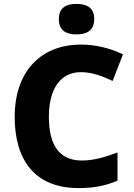

<svg xmlns="http://www.w3.org/2000/svg" viewBox="-20 -952 683 982"><path d="M371 -932C321 -932 281 -915 281 -854C281 -794 321 -776 371 -776C421 -776 462 -794 462 -854C462 -915 421 -932 371 -932ZM394 -583C450 -583 503 -563 556 -538L609 -674C541 -707 465 -724 395 -724C176 -724 55 -572 55 -356C55 -137 155 10 382 10C457 10 518 -1 581 -28V-172C516 -148 459 -131 399 -131C283 -131 230 -210 230 -355C230 -497 289 -583 394 -583Z"/></svg>

Font: Noto Sans Arabic UI XBd
Style: Regular
Weight: 800
Designer: Monotype Design Team, Nadine Chahine and Nizar Qandah
Foundry: Monotype Imaging Inc.
Version: Version 2.010